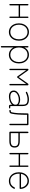

<svg xmlns="http://www.w3.org/2000/svg" viewBox="2008 -2538 743 4800"><g transform="rotate(90 2380.0 -138.5)"><path d="M98 0Q81 0 81 -20V-458Q81 -478 98 -478Q115 -478 115 -458V-268H395V-458Q395 -478 412 -478Q429 -478 429 -458V-20Q429 0 412 0Q395 0 395 -20V-233H115V-20Q115 0 98 0Z M781 11Q718 11 669 -21Q620 -53 592 -110Q564 -167 564 -240Q564 -313 592 -369Q620 -425 669 -457.5Q718 -490 781 -490Q844 -490 893 -457.5Q942 -425 970 -369Q998 -313 998 -240Q998 -167 970 -110Q942 -53 893 -21Q844 11 781 11ZM781 -24Q834 -24 875 -51Q916 -78 939.5 -127Q963 -176 963 -240Q963 -304 939.5 -352.5Q916 -401 875 -428Q834 -455 781 -455Q728 -455 686.5 -428Q645 -401 621.5 -352.5Q598 -304 598 -240Q598 -176 621.5 -127Q645 -78 686.5 -51Q728 -24 781 -24Z M1150 213Q1132 213 1132 193V-458Q1132 -478 1150 -478Q1167 -478 1167 -458V-374Q1193 -428 1240.5 -459Q1288 -490 1350 -490Q1413 -490 1461.5 -457.5Q1510 -425 1538 -369Q1566 -313 1566 -240Q1566 -167 1538 -110Q1510 -53 1461.5 -21Q1413 11 1350 11Q1288 11 1240.5 -20.5Q1193 -52 1167 -105V193Q1167 213 1150 213ZM1350 -24Q1403 -24 1444 -51Q1485 -78 1508.5 -127Q1532 -176 1532 -240Q1532 -304 1508.5 -352.5Q1485 -401 1444 -428Q1403 -455 1350 -455Q1296 -455 1255 -428Q1214 -401 1190.5 -352.5Q1167 -304 1167 -240Q1167 -176 1190.5 -127Q1214 -78 1255 -51Q1296 -24 1350 -24Z M1717 0Q1700 0 1700 -20V-458Q1700 -478 1717 -478H1719Q1733 -478 1743 -465L1907 -234L2070 -465Q2080 -478 2094 -478Q2114 -478 2114 -458V-20Q2114 0 2097 0Q2079 0 2079 -20V-422L1927 -207Q1917 -194 1907 -194Q1896 -194 1886 -207L1734 -422V-20Q1734 0 1717 0Z M2390 10Q2324 10 2284 -21Q2244 -52 2244 -112Q2244 -158 2277 -193.5Q2310 -229 2361.5 -249.5Q2413 -270 2468 -270Q2554 -270 2598 -229V-330Q2598 -382 2584 -408.5Q2570 -435 2540 -445Q2510 -455 2461 -455Q2425 -455 2381.5 -443.5Q2338 -432 2303 -414Q2285 -406 2277 -420Q2267 -435 2286 -444Q2324 -464 2372.5 -477Q2421 -490 2461 -490Q2550 -490 2591 -456Q2632 -422 2632 -330V-44Q2632 -28 2639.5 -24Q2647 -20 2669 -23Q2692 -26 2692 -12Q2692 4 2675 7Q2660 10 2646 10Q2622 10 2612 3.5Q2602 -3 2600 -20Q2598 -37 2598 -67Q2575 -40 2540 -23Q2505 -6 2465.5 2Q2426 10 2390 10ZM2395 -24Q2449 -24 2496 -40.5Q2543 -57 2572 -88Q2601 -119 2598 -164Q2595 -199 2560 -217.5Q2525 -236 2469 -236Q2424 -236 2380.5 -220.5Q2337 -205 2308 -177Q2279 -149 2279 -111Q2279 -66 2312 -45Q2345 -24 2395 -24Z M2738 0Q2732 0 2732 -18Q2732 -35 2743 -35Q2766 -35 2775 -41Q2784 -47 2788 -62Q2804 -127 2809.5 -219Q2815 -311 2815 -443V-458Q2815 -478 2835 -478H3090Q3110 -478 3110 -458V-20Q3110 0 3093 0Q3075 0 3075 -20V-443H2851Q2851 -311 2844 -215.5Q2837 -120 2822 -54Q2815 -22 2796.5 -11Q2778 0 2743 0Z M3293 0Q3273 0 3273 -20V-458Q3273 -478 3291 -478Q3308 -478 3308 -458V-261H3501Q3592 -261 3631 -229.5Q3670 -198 3670 -131Q3670 -64 3631 -32Q3592 0 3501 0ZM3308 -35H3501Q3560 -35 3588.5 -48Q3617 -61 3626 -82.5Q3635 -104 3635 -131Q3635 -158 3626 -179.5Q3617 -201 3588.5 -213.5Q3560 -226 3501 -226H3308Z M3821 0Q3804 0 3804 -20V-458Q3804 -478 3821 -478Q3838 -478 3838 -458V-268H4118V-458Q4118 -478 4135 -478Q4152 -478 4152 -458V-20Q4152 0 4135 0Q4118 0 4118 -20V-233H3838V-20Q3838 0 3821 0Z M4504 11Q4441 11 4392 -21Q4343 -53 4315 -109.5Q4287 -166 4287 -239Q4287 -312 4315 -368.5Q4343 -425 4392 -457Q4441 -489 4504 -489Q4567 -489 4612 -456.5Q4657 -424 4680.5 -375Q4704 -326 4704 -275Q4704 -257 4684 -257H4322Q4319 -191 4340 -138Q4361 -85 4403.5 -54Q4446 -23 4504 -23Q4615 -23 4666 -129Q4675 -147 4691 -140Q4707 -132 4698 -113Q4638 11 4504 11ZM4326 -292H4669Q4665 -335 4643 -371.5Q4621 -408 4585.5 -431Q4550 -454 4504 -454Q4436 -454 4388 -410Q4340 -366 4326 -292Z"/></g></svg>

Font: Zen Maru Gothic Light
Style: Regular
Weight: 300
Designer: Yoshimichi Ohira
Foundry: Positype
Version: Version 1.001